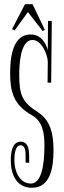

<svg xmlns="http://www.w3.org/2000/svg" viewBox="-20 -869 301 908"><path d="M207 -770 206 -632C197 -665 174 -706 125 -706C36 -706 28 -588 28 -523C28 -438 42 -374 131 -324C181 -296 190 -241 190 -184C190 -149 191 -1 126 -1C71 -1 48 -62 48 -110C48 -130 49 -182 78 -182C101 -182 101 -147 101 -131C101 -120 101 -110 101 -100L118 -99C118 -106 118 -113 118 -119C118 -149 119 -199 78 -199C35 -199 31 -141 31 -110C31 -47 56 19 131 19C221 19 233 -82 233 -159C233 -224 224 -297 160 -338C86 -385 71 -419 71 -513C71 -552 73 -680 134 -680C175 -680 206 -613 206 -575C206 -539 205 -514 205 -478H222L225 -770ZM134 -849H98L37 -731L49 -725L112 -812L182 -722L192 -728Z"/></svg>

Font: Bigelow Rules
Style: Regular
Weight: 400
Designer: Astigmatic (AOETI)
Foundry: Astigmatic (AOETI)
Version: Version 1.000